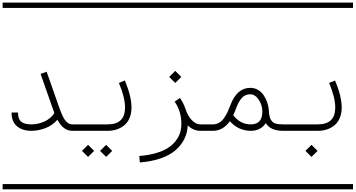

<svg xmlns="http://www.w3.org/2000/svg" viewBox="-20 -990 2691 1453"><path d="M530.3 -48.8V0Q493.7 0 466.1 -19.8Q438.5 -39.6 414.6 -84Q376.5 -40.5 323.5 -20.3Q270.5 0 216.8 0Q150.9 0 109.1 -34.2Q67.4 -68.4 67.4 -138.2H116.2Q116.2 -88.9 140.6 -68.8Q165 -48.8 216.8 -48.8Q267.6 -48.8 314.9 -69.8Q362.3 -90.8 391.6 -134.3Q386.7 -145.5 380.9 -163.6L287.1 -430.7L333 -447.3L426.8 -180.2Q441.9 -137.2 455.1 -110.1Q468.3 -83 481.4 -70.1Q494.6 -57.1 505.1 -53Q515.6 -48.8 530.3 -48.8ZM0 402.8H530.3V442.9H0ZM0 -970.2H530.3V-930.2H0Z M737.3 151.9 783.2 106 829.1 151.9 783.2 197.3ZM600.6 151.9 646.5 106 692.4 151.9 646.5 197.3ZM530.3 -48.8H794.9Q926.3 -48.8 926.3 -176.3Q926.3 -251 879.9 -362.3L924.8 -380.9Q975.1 -261.2 975.1 -176.3Q975.1 -131.8 960.4 -97.2Q945.8 -62.5 920.4 -41.7Q895 -21 863.3 -10.5Q831.5 0 794.9 0H530.3Q520 0 512.9 -7.1Q505.9 -14.2 505.9 -24.4Q505.9 -34.7 512.9 -41.7Q520 -48.8 530.3 -48.8ZM530.3 402.8H1060.5V442.9H530.3ZM530.3 -970.2H1060.5V-930.2H530.3Z M1260.3 -407.7 1306.2 -453.6 1352.1 -407.7 1306.2 -362.3ZM1590.8 -48.8V0H1496.1Q1442.9 0 1400.9 -41Q1398.4 13.7 1375.7 60.5Q1353 107.4 1309.8 145.5Q1266.6 183.6 1197.3 208Q1127.9 232.4 1038.1 239.3L1034.2 190.4Q1103.5 185.1 1158.4 169.2Q1213.4 153.3 1249.3 130.6Q1285.2 107.9 1308.8 77.6Q1332.5 47.4 1342.5 14.9Q1352.5 -17.6 1352.5 -54.2Q1352.5 -147 1301.8 -221.2L1341.8 -248.5Q1368.7 -210.4 1383.3 -166.5H1383.8Q1397.9 -118.2 1429 -83.5Q1460 -48.8 1496.1 -48.8ZM1060.5 402.8H1590.8V442.9H1060.5ZM1060.5 -970.2H1590.8V-930.2H1060.5Z M1590.8 -48.8Q1617.2 -48.8 1638.9 -61.5Q1660.6 -74.2 1676.8 -98.4Q1692.9 -122.6 1702.4 -142.8Q1711.9 -163.1 1723.1 -192.9Q1772 -325.2 1874.5 -325.2Q1905.8 -325.2 1932.1 -309.8Q1958.5 -294.4 1975.1 -269.5Q1991.7 -244.6 2001.7 -216.6Q2011.7 -188.5 2013.7 -160.6Q2016.1 -127 2020.5 -107.7Q2024.9 -88.4 2036.6 -74Q2048.3 -59.6 2068.1 -54.2Q2087.9 -48.8 2121.1 -48.8V0Q2027.8 0 1991.2 -58.1Q1973.1 -29.3 1943.4 -14.6Q1913.6 0 1878.4 0Q1784.7 0 1719.2 -72.8Q1668 0 1590.8 0Q1580.6 0 1573.5 -7.1Q1566.4 -14.2 1566.4 -24.4Q1566.4 -34.7 1573.5 -41.7Q1580.6 -48.8 1590.8 -48.8ZM1965.3 -146Q1965.3 -194.8 1938 -235.6Q1910.6 -276.4 1874.5 -276.4Q1836.4 -276.4 1812.3 -251.2Q1788.1 -226.1 1769 -176.3Q1756.3 -141.6 1745.1 -118.2Q1797.9 -48.8 1878.4 -48.8Q1965.3 -48.8 1965.3 -146ZM1590.8 402.8H2121.1V442.9H1590.8ZM1590.8 -970.2H2121.1V-930.2H1590.8Z M2121.1 -48.8H2385.7Q2517.1 -48.8 2517.1 -176.3Q2517.1 -251 2470.7 -362.3L2515.6 -380.9Q2565.9 -261.2 2565.9 -176.3Q2565.9 -131.8 2551.3 -97.2Q2536.6 -62.5 2511.2 -41.7Q2485.8 -21 2454.1 -10.5Q2422.4 0 2385.7 0H2121.1Q2110.8 0 2103.8 -7.1Q2096.7 -14.2 2096.7 -24.4Q2096.7 -34.7 2103.8 -41.7Q2110.8 -48.8 2121.1 -48.8ZM2121.1 402.8H2651.4V442.9H2121.1ZM2121.1 -970.2H2651.4V-930.2H2121.1ZM2291.5 151.9 2337.4 106 2383.3 151.9 2337.4 197.3Z"/></svg>

Font: AzarMehrMSRS1
Style: Regular
Weight: 1
Designer: Amin Abedi
Version: Version 1.00